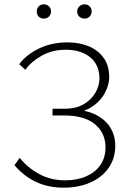

<svg xmlns="http://www.w3.org/2000/svg" viewBox="-20 -861 606 888"><path d="M273 7Q224 7 182 -6Q140 -19 106 -43Q72 -67 47 -97L71 -131Q109 -84 162.5 -55.5Q216 -27 281 -27Q338 -27 380 -46Q422 -65 445 -99Q468 -133 468 -179Q468 -246 419 -286.5Q370 -327 277 -327H223V-358H277Q332 -358 368 -379.5Q404 -401 422 -433.5Q440 -466 440 -497Q440 -562 396.5 -596.5Q353 -631 285 -631Q221 -631 172 -603Q123 -575 97 -538L69 -564Q101 -608 160 -636.5Q219 -665 292 -665Q348 -665 391.5 -646.5Q435 -628 460 -592.5Q485 -557 485 -505Q485 -466 463 -427.5Q441 -389 400.5 -364Q360 -339 302 -339V-355Q367 -355 414 -334.5Q461 -314 487 -276Q513 -238 513 -186Q513 -128 482 -84Q451 -40 397 -16.5Q343 7 273 7ZM183 -775Q168 -775 159 -784Q150 -793 150 -808Q150 -822 159 -831.5Q168 -841 183 -841Q197 -841 206.5 -831.5Q216 -822 216 -808Q216 -794 206.5 -784.5Q197 -775 183 -775ZM371 -775Q357 -775 347 -784Q337 -793 337 -808Q337 -822 347 -831.5Q357 -841 371 -841Q385 -841 394.5 -831.5Q404 -822 404 -808Q404 -794 394.5 -784.5Q385 -775 371 -775Z"/></svg>

Font: Ysabeau ExtraLight
Style: Regular
Weight: 250
Designer: Christian Thalmann (Catharsis Fonts)
Version: Version 2.002